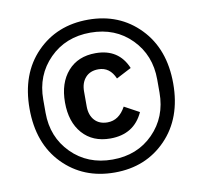

<svg xmlns="http://www.w3.org/2000/svg" viewBox="-80 -795 940 891"><g transform="rotate(-10 390.5 -349.0)"><path d="M391 11Q243 11 147.5 -87Q52 -185 52 -349Q52 -513 147.5 -611Q243 -709 391 -709Q538 -709 633.5 -610.5Q729 -512 729 -349Q729 -186 633.5 -87.5Q538 11 391 11ZM659 -318V-380Q659 -495 583.5 -571.5Q508 -648 391 -648Q274 -648 198 -571.5Q122 -495 122 -380V-318Q122 -203 198 -126.5Q274 -50 391 -50Q508 -50 583.5 -126.5Q659 -203 659 -318ZM398 -148Q315 -148 267 -202.5Q219 -257 219 -349Q219 -441 267 -495.5Q315 -550 398 -550Q507 -550 547 -454L476 -417Q452 -474 398 -474Q359 -474 337 -449.5Q315 -425 315 -384V-314Q315 -273 337 -248.5Q359 -224 398 -224Q452 -224 484 -283L554 -245Q510 -148 398 -148Z"/></g></svg>

Font: Anuphan Medium
Style: Regular
Weight: 500
Designer: Mike Abbink, Paul van der Laan, Pieter van Rosmalen, Mint Tantisuwanna
Foundry: Bold Monday; Cadson Demak
Version: Version 3.002;hotconv 1.0.109;makeotfexe 2.5.65596